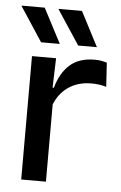

<svg xmlns="http://www.w3.org/2000/svg" viewBox="-51 -721 479 758"><g transform="rotate(5 188.5 -342.0)"><path d="M156 -295.5 135 -372H159Q174.5 -430 211 -463.2Q247.5 -496.5 310.5 -496.5Q325.5 -496.5 337.2 -494.2Q349 -492 358.5 -489L364.5 -393.5Q352.5 -397.5 337.5 -399.8Q322.5 -402 305 -402Q251.5 -402 212.5 -374.5Q173.5 -347 156 -295.5ZM62 0V-489H157.5L153 -346.5L160 -339.5V0ZM95.5 -684 167 -547V-546.5H93L3.5 -683V-684ZM243 -684 314 -547V-546.5H240L151 -681.5V-684Z"/></g></svg>

Font: Anek Latin Medium Medium
Style: Regular
Weight: 500
Version: Version 1.003